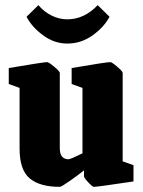

<svg xmlns="http://www.w3.org/2000/svg" viewBox="-20 -713 553 745"><path d="M56 -136V-372L14 -387V-449Q150 -472 163 -472Q169 -472 190.5 -454Q212 -436 212 -430V-138Q212 -95 246 -95Q253 -95 300 -118V-372L258 -387V-449Q393 -472 408 -472Q414 -472 435 -454Q456 -436 456 -430V-87L498 -72V-9Q359 12 344 12Q339 12 322.5 -5.5Q306 -23 306 -29V-52Q281 -32 249.5 -10Q218 12 212 12Q134 12 95 -21Q56 -54 56 -136ZM83 -648 129 -693Q151 -667 180.5 -652.5Q210 -638 241 -638Q307 -638 359 -693L405 -648Q384 -608 339.5 -576Q295 -544 241 -544Q190 -544 146.5 -576.5Q103 -609 83 -648Z"/></svg>

Font: Grenze ExtraBold
Style: Regular
Weight: 800
Designer: Renata Polastri
Foundry: Omnibus-Type
Version: Version 1.002; ttfautohint (v1.8)